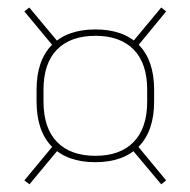

<svg xmlns="http://www.w3.org/2000/svg" viewBox="-20 -567 508 512"><path d="M234 -134.5Q159 -134.5 118.2 -176.2Q77.5 -218 77.5 -296.5V-327.5Q77.5 -406 118.5 -447.2Q159.5 -488.5 234.5 -488.5Q309.5 -488.5 350.2 -447.2Q391 -406 391 -327.5V-296.5Q391 -218 350 -176.2Q309 -134.5 234 -134.5ZM234.5 -151.5Q300.5 -151.5 336.5 -188.5Q372.5 -225.5 372.5 -296.5V-327.5Q372.5 -398 336.5 -434.8Q300.5 -471.5 234.5 -471.5Q168 -471.5 132 -434.8Q96 -398 96 -327.5V-296.5Q96 -225.5 132 -188.5Q168 -151.5 234.5 -151.5ZM330.5 -170 344 -181.5 423 -86 410 -75.5ZM125 -182.5 137.5 -170.5 58.5 -75.5 45 -86ZM137 -452.5 123.5 -442 45 -536.5 58 -547ZM344.5 -441 330.5 -451.5 410 -547 423 -536.5Z"/></svg>

Font: Anek Malayalam Thin
Style: Regular
Weight: 250
Version: Version 1.003